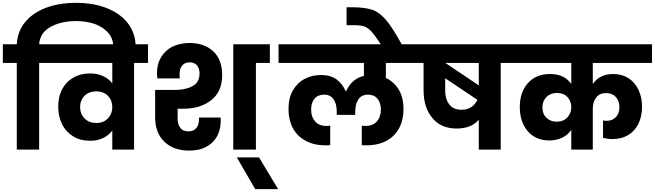

<svg xmlns="http://www.w3.org/2000/svg" viewBox="-37 -1051 4601 1349"><path d="M498 -1031C498 -1031 498 -1031 498 -1031C416 -1031 344 -1019 283 -995C221 -971 173 -937 138 -894C103 -850 84 -799 81 -740C81 -740 -17 -740 -17 -740C-17 -740 -17 -609 -17 -609C-17 -609 81 -609 81 -609C81 -609 81 0 81 0C81 0 238 0 238 0C238 0 238 -609 238 -609C238 -609 336 -609 336 -609C336 -609 336 -740 336 -740C336 -740 238 -740 238 -740C238 -740 238 -740 238 -740C242 -794 269 -835 318 -862C367 -889 427 -903 498 -903C498 -903 498 -903 498 -903C545 -903 588 -896 628 -883C667 -869 699 -848 723 -821C747 -794 759 -760 759 -720C759 -720 759 -705 759 -705C759 -705 916 -705 916 -705C916 -705 916 -723 916 -723C916 -723 916 -723 916 -723C916 -783 899 -836 865 -883C830 -930 781 -966 718 -992C655 -1018 581 -1031 498 -1031Z M302 -740C302 -740 302 -609 302 -609C302 -609 752 -609 752 -609C752 -609 752 -465 752 -465C752 -465 752 -465 752 -465C735 -488 713 -505 686 -517C659 -529 629 -535 596 -535C596 -535 596 -535 596 -535C551 -535 511 -525 477 -505C443 -485 417 -458 399 -423C381 -388 372 -348 372 -303C372 -303 372 -303 372 -303C372 -257 381 -216 399 -179C417 -142 443 -114 477 -93C510 -72 550 -62 596 -62C596 -62 596 -62 596 -62C630 -62 660 -68 687 -81C713 -93 735 -111 752 -134C752 -134 752 0 752 0C752 0 905 0 905 0C905 0 905 -609 905 -609C905 -609 1003 -609 1003 -609C1003 -609 1003 -740 1003 -740C1003 -740 302 -740 302 -740ZM639 -187C639 -187 639 -187 639 -187C606 -187 579 -197 558 -218C537 -239 526 -266 526 -299C526 -299 526 -299 526 -299C526 -332 537 -358 558 -379C579 -399 606 -409 639 -409C639 -409 639 -409 639 -409C674 -409 702 -398 722 -377C742 -356 752 -330 752 -299C752 -299 752 -298 752 -298C752 -298 752 -298 752 -298C752 -268 742 -242 722 -220C702 -198 674 -187 639 -187Z M1251 -287C1251 -287 1251 -287 1251 -287C1331 -287 1397 -307 1448 -348C1499 -388 1524 -447 1524 -525C1524 -525 1524 -525 1524 -525C1524 -596 1503 -651 1462 -690C1420 -729 1364 -749 1295 -749C1295 -749 1295 -749 1295 -749C1249 -749 1209 -740 1174 -723C1139 -705 1113 -680 1094 -648C1075 -616 1066 -580 1066 -539C1066 -539 1066 -539 1066 -539C1066 -530 1066 -523 1067 -517C1068 -510 1068 -505 1069 -500C1069 -500 1226 -500 1226 -500C1226 -500 1226 -500 1226 -500C1225 -507 1225 -519 1225 -534C1225 -534 1225 -534 1225 -534C1225 -558 1231 -577 1244 -592C1256 -606 1273 -613 1295 -613C1295 -613 1295 -613 1295 -613C1317 -613 1334 -606 1347 -592C1359 -577 1365 -558 1365 -535C1365 -535 1365 -535 1365 -535C1365 -494 1349 -464 1316 -446C1283 -428 1242 -419 1192 -419C1192 -419 1053 -419 1053 -419C1053 -419 1053 -227 1053 -227C1053 -227 1053 -227 1053 -227C1053 -155 1074 -98 1117 -56C1160 -14 1218 7 1293 7C1293 7 1293 7 1293 7C1361 7 1415 -12 1455 -50C1494 -88 1514 -140 1514 -207C1514 -207 1513 -225 1513 -225C1513 -225 1361 -225 1361 -225C1361 -225 1361 -209 1361 -209C1361 -209 1361 -209 1361 -209C1361 -185 1355 -166 1342 -151C1329 -136 1312 -128 1289 -128C1289 -128 1289 -128 1289 -128C1262 -128 1242 -136 1230 -153C1217 -169 1211 -190 1211 -217C1211 -217 1211 -287 1211 -287C1211 -287 1251 -287 1251 -287ZM1602 -740C1602 -740 1602 0 1602 0C1602 0 1761 0 1761 0C1761 0 1761 -609 1761 -609C1761 -609 1859 -609 1859 -609C1859 -609 1859 -740 1859 -740C1859 -740 1602 -740 1602 -740Z M1917 278C1917 278 1783 55 1783 55C1783 55 1627 55 1627 55C1627 55 1756 278 1756 278C1756 278 1917 278 1917 278Z M2868 -609C2868 -609 2868 -740 2868 -740C2868 -740 1920 -740 1920 -740C1920 -740 1920 -609 1920 -609C1920 -609 2520 -609 2520 -609C2520 -609 2520 -518 2520 -518C2520 -518 2520 -518 2520 -518C2463 -505 2421 -469 2395 -410C2395 -410 2392 -410 2392 -410C2392 -410 2392 -410 2392 -410C2377 -444 2356 -472 2328 -493C2299 -514 2263 -524 2218 -524C2218 -524 2218 -524 2218 -524C2176 -524 2138 -515 2104 -497C2069 -479 2042 -452 2021 -416C2000 -380 1990 -336 1990 -283C1990 -283 1990 -283 1990 -283C1990 -234 2000 -190 2020 -152C2040 -114 2070 -84 2109 -63C2148 -41 2194 -30 2249 -30C2249 -30 2249 -30 2249 -30C2262 -30 2274 -30 2283 -31C2283 -31 2283 -168 2283 -168C2283 -168 2256 -166 2256 -166C2256 -166 2256 -166 2256 -166C2223 -166 2197 -176 2178 -197C2159 -218 2149 -246 2149 -281C2149 -281 2149 -281 2149 -281C2149 -313 2157 -339 2173 -358C2189 -377 2212 -386 2241 -386C2241 -386 2241 -386 2241 -386C2270 -386 2292 -375 2307 -353C2322 -330 2329 -302 2329 -268C2329 -268 2329 -244 2329 -244C2329 -244 2459 -244 2459 -244C2459 -244 2459 -268 2459 -268C2459 -268 2459 -268 2459 -268C2459 -303 2466 -331 2481 -353C2496 -375 2518 -386 2549 -386C2549 -386 2549 -386 2549 -386C2578 -386 2600 -376 2616 -357C2631 -338 2639 -312 2639 -281C2639 -281 2639 -281 2639 -281C2639 -246 2629 -218 2610 -197C2591 -176 2565 -166 2532 -166C2532 -166 2505 -168 2505 -168C2505 -168 2505 -31 2505 -31C2505 -31 2505 -31 2505 -31C2514 -30 2526 -30 2539 -30C2539 -30 2539 -30 2539 -30C2594 -30 2641 -41 2680 -63C2719 -84 2748 -114 2768 -152C2788 -190 2798 -234 2798 -283C2798 -283 2798 -283 2798 -283C2798 -338 2787 -384 2765 -421C2742 -458 2712 -486 2674 -503C2674 -503 2674 -609 2674 -609C2674 -609 2868 -609 2868 -609Z M2788 -735C2788 -735 2788 -735 2788 -735C2744 -815 2707 -873 2676 -910C2645 -946 2613 -970 2580 -982C2547 -993 2503 -999 2447 -1000C2447 -1000 2398 -1000 2398 -1000C2398 -1000 2398 -874 2398 -874C2398 -874 2450 -874 2450 -874C2450 -874 2450 -874 2450 -874C2481 -874 2506 -871 2524 -865C2541 -858 2558 -846 2575 -827C2592 -808 2614 -778 2641 -735C2641 -735 2788 -735 2788 -735Z M3579 -740C3579 -740 2854 -740 2854 -740C2854 -740 2854 -609 2854 -609C2854 -609 2939 -609 2939 -609C2939 -609 2939 -418 2939 -418C2939 -418 2939 -418 2939 -418C2939 -337 2959 -272 3000 -223C3040 -173 3097 -148 3172 -148C3172 -148 3172 -148 3172 -148C3241 -148 3293 -169 3327 -210C3327 -210 3327 0 3327 0C3327 0 3481 0 3481 0C3481 0 3481 -609 3481 -609C3481 -609 3579 -609 3579 -609C3579 -609 3579 -740 3579 -740ZM3327 -451C3327 -451 3092 -609 3092 -609C3092 -609 3327 -609 3327 -609C3327 -609 3327 -451 3327 -451ZM3205 -280C3205 -280 3205 -280 3205 -280C3168 -280 3139 -292 3120 -317C3101 -341 3091 -373 3091 -413C3091 -413 3091 -501 3091 -501C3091 -501 3317 -350 3317 -350C3317 -350 3317 -350 3317 -350C3308 -329 3294 -312 3275 -299C3256 -286 3232 -280 3205 -280Z M4544 -609C4544 -609 4544 -740 4544 -740C4544 -740 3545 -740 3545 -740C3545 -740 3545 -609 3545 -609C3545 -609 3977 -609 3977 -609C3977 -609 3977 -461 3977 -461C3977 -461 3977 -461 3977 -461C3962 -483 3942 -500 3917 -513C3892 -525 3862 -531 3827 -531C3827 -531 3827 -531 3827 -531C3762 -531 3710 -510 3672 -467C3634 -424 3615 -368 3615 -298C3615 -298 3615 -298 3615 -298C3615 -253 3623 -212 3640 -177C3657 -141 3681 -113 3712 -94C3743 -74 3780 -64 3821 -64C3821 -64 3821 -64 3821 -64C3856 -64 3887 -71 3914 -84C3941 -97 3962 -116 3977 -139C3977 -139 3977 0 3977 0C3977 0 4128 0 4128 0C4128 0 4128 -288 4128 -288C4128 -288 4128 -288 4128 -288C4128 -319 4136 -345 4152 -366C4168 -387 4191 -397 4222 -397C4222 -397 4222 -397 4222 -397C4250 -397 4273 -388 4290 -369C4307 -350 4315 -327 4315 -298C4315 -298 4315 -298 4315 -298C4315 -268 4307 -245 4290 -228C4273 -211 4252 -202 4225 -202C4225 -202 4225 -202 4225 -202C4216 -202 4207 -203 4200 -205C4200 -205 4200 -82 4200 -82C4200 -82 4200 -82 4200 -82C4221 -77 4244 -74 4268 -74C4268 -74 4268 -74 4268 -74C4308 -74 4344 -83 4375 -101C4406 -119 4430 -145 4448 -180C4465 -214 4474 -255 4474 -302C4474 -302 4474 -302 4474 -302C4474 -345 4466 -383 4450 -418C4434 -453 4411 -480 4380 -501C4349 -521 4313 -531 4272 -531C4272 -531 4272 -531 4272 -531C4239 -531 4211 -525 4187 -513C4162 -500 4143 -483 4128 -461C4128 -461 4128 -609 4128 -609C4128 -609 4544 -609 4544 -609ZM3875 -196C3875 -196 3875 -196 3875 -196C3845 -196 3821 -205 3802 -224C3783 -242 3774 -266 3774 -297C3774 -297 3774 -297 3774 -297C3774 -327 3784 -351 3803 -370C3822 -389 3847 -398 3876 -398C3876 -398 3876 -398 3876 -398C3907 -398 3932 -388 3950 -369C3968 -349 3977 -325 3977 -298C3977 -298 3977 -298 3977 -298C3977 -271 3968 -247 3950 -227C3931 -206 3906 -196 3875 -196Z"/></svg>

Font: Girnar Poppins
Style: Bold
Weight: 500
Designer: Ninad Kale (Devanagari), Jonny Pinhorn (Latin)
Foundry: Indian Type Foundry
Version: ""